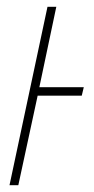

<svg xmlns="http://www.w3.org/2000/svg" viewBox="-20 -546 278 566"><path d="M8 0 120 -526H146L96 -289H227L221 -264H91L34 0Z"/></svg>

Font: Noto Sans Display Condensed Thin
Style: Italic
Weight: 250
Width: 3
Italic angle: -12°
Designer: Monotype Design Team
Foundry: Monotype Imaging Inc.
Version: Version 1.900